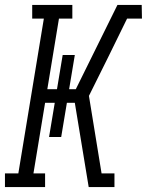

<svg xmlns="http://www.w3.org/2000/svg" viewBox="-34 -755 593 775"><path d="M-14 0V-55H40L143 -680H96V-735H258V-680H204L157 -395H196L219 -533H268L245 -395H272L440 -735H538L539 -680H479Q441 -602 402.5 -524Q364 -446 325 -368L376 -55H428V0H324L268 -340H236L213 -202H164L187 -340H148L101 -55H148V0Z"/></svg>

Font: Iosevka Curly Slab Light
Style: Italic
Weight: 300
Italic angle: -9°
Monospace: yes
Designer: Belleve Invis
Foundry: Belleve Invis
Version: Version 22.1.2; ttfautohint (v1.8.4)